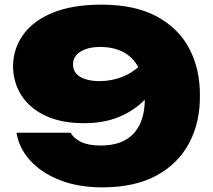

<svg xmlns="http://www.w3.org/2000/svg" viewBox="-20 -788 918 826"><path d="M419 18Q316 18 236.5 -13.5Q157 -45 109 -98.5Q61 -152 51 -217H284Q297 -193 328.5 -177.5Q360 -162 412 -162Q476 -162 518 -185Q560 -208 581.5 -253Q603 -298 603 -364Q603 -440 580 -489Q557 -538 514 -562Q471 -586 411 -586Q373 -586 347 -576Q321 -566 307.5 -549.5Q294 -533 294 -512Q294 -488 307.5 -472Q321 -456 347 -447.5Q373 -439 409 -439Q459 -439 506.5 -457.5Q554 -476 600 -522L680 -470Q651 -408 604 -360Q557 -312 492 -285Q427 -258 341 -258Q245 -258 177 -289.5Q109 -321 73 -376.5Q37 -432 36 -503Q37 -579 80 -639Q123 -699 207.5 -733.5Q292 -768 416 -768Q560 -768 654 -717.5Q748 -667 794.5 -578.5Q841 -490 840 -376Q841 -262 794 -173Q747 -84 653.5 -33Q560 18 419 18Z"/></svg>

Font: Unbounded Black
Style: Regular
Weight: 900
Designer: Luke Prowse, Jean-Baptiste Morizot, Fátima Lázaro, Florian Runge
Foundry: NaN
Version: Version 1.701;gftools[0.9.28.dev5+ged2979d]